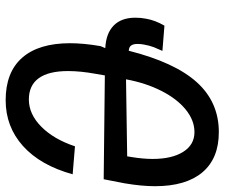

<svg xmlns="http://www.w3.org/2000/svg" viewBox="-76 -694 775 662"><g transform="rotate(90 311.0 -363.5)"><path d="M129.5 -218Q129.5 -264.5 139.5 -323L146.5 -339.5Q95.5 -342 68.5 -368.5Q41.5 -395 41.5 -443.5Q41.5 -462 45 -480Q50.5 -512 69 -543.5L156 -536.5Q149 -521.5 143.2 -506.8Q137.5 -492 134 -472Q132 -461.5 132 -450.5Q132 -436 137.5 -428.5Q143 -421 155.5 -420.5Q195.5 -579 264 -655Q332.5 -731 436 -731Q527 -731 574.8 -674.2Q622.5 -617.5 622.5 -511Q622.5 -464.5 612.5 -406L598.5 -334L240.5 -338L235 -306Q225.5 -254 225.5 -211Q225.5 -144 250.2 -110Q275 -76 323.5 -76Q374 -76 417.2 -118.8Q460.5 -161.5 485 -235L581.5 -227Q550.5 -115.5 484 -55.8Q417.5 4 326 4Q229.5 4 179.5 -53Q129.5 -110 129.5 -218ZM519.5 -415 521.5 -427Q528.5 -469 528.5 -502.5Q528.5 -569.5 504 -608.2Q479.5 -647 436 -647Q395.5 -647 358.2 -616.8Q321 -586.5 293.8 -532.8Q266.5 -479 254 -411Z"/></g></svg>

Font: JuliaMono SemiBold
Style: Italic
Weight: 600
Italic angle: -9°
Monospace: yes
Designer: cormullion
Foundry: corm
Version: Version 0.056; ttfautohint (v1.8.4)